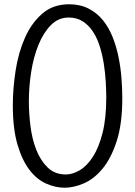

<svg xmlns="http://www.w3.org/2000/svg" viewBox="-20 -858 633 898"><path d="M115 -384Q115 -329 122.5 -268.5Q130 -208 149.5 -158Q169 -108 202.5 -75Q236 -42 288 -42Q319 -42 352.5 -61.5Q386 -81 414 -124Q442 -167 459.5 -235.5Q477 -304 477 -402Q477 -436 474.5 -477Q472 -518 465.5 -559.5Q459 -601 447 -640Q435 -679 415.5 -709Q396 -739 368 -757.5Q340 -776 301 -776Q253 -776 218 -740.5Q183 -705 160 -648.5Q137 -592 126 -522.5Q115 -453 115 -384ZM40 -365Q40 -444 53 -528Q66 -612 96.5 -681Q127 -750 177.5 -794Q228 -838 303 -838Q355 -838 394 -818Q433 -798 460.5 -764.5Q488 -731 506 -686.5Q524 -642 534 -593Q544 -544 548 -494Q552 -444 552 -399Q552 -279 526 -198.5Q500 -118 460 -69.5Q420 -21 372.5 -0.5Q325 20 282 20Q240 20 196.5 1Q153 -18 118.5 -62.5Q84 -107 62 -181Q40 -255 40 -365Z"/></svg>

Font: Life Savers
Style: Bold
Weight: 700
Designer: Pablo Impallari, Rodrigo Fuenzalida, Brenda Gallo
Foundry: Pablo Impallari, Rodrigo Fuenzalida, Brenda Gallo
Version: Version 3.001; ttfautohint (v0.95) -l 8 -r 50 -G 200 -x 14 -